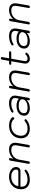

<svg xmlns="http://www.w3.org/2000/svg" viewBox="1960 -2702 752 4712"><g transform="rotate(-90 2336.0 -346.0)"><path d="M47 -205Q47 -292 86 -359Q125 -426 195 -463Q265 -500 355 -500Q424 -500 478 -478Q532 -456 562.5 -417Q593 -378 593 -329Q593 -280 565.5 -250Q538 -220 493 -220H112Q110 -198 110 -189Q110 -120 156.5 -83.5Q203 -47 291 -47Q346 -47 388.5 -60.5Q431 -74 476 -105Q496 -119 507 -119Q514 -119 520 -113Q529 -106 529 -96Q529 -85 516 -72Q481 -36 416.5 -13.5Q352 9 280 9Q170 9 108.5 -47.5Q47 -104 47 -205ZM484 -272Q506 -272 518 -285.5Q530 -299 530 -323Q530 -379 483 -412Q436 -445 355 -445Q260 -445 198.5 -399.5Q137 -354 122 -272Z M671 -16Q671 -22 672 -26L750 -464Q752 -481 761.5 -490.5Q771 -500 786 -500Q812 -500 812 -474Q812 -468 811 -464L799 -399Q895 -500 1022 -500Q1103 -500 1146 -461Q1189 -422 1189 -349Q1189 -329 1184 -299L1137 -26Q1130 10 1098 10Q1074 10 1074 -14Q1074 -22 1075 -26L1122 -299Q1127 -329 1127 -348Q1127 -397 1099 -421Q1071 -445 1010 -445Q919 -445 854.5 -391.5Q790 -338 774 -251L734 -26Q731 -9 721 0.5Q711 10 696 10Q671 10 671 -16Z M1298 -204Q1298 -290 1336.5 -357Q1375 -424 1445 -462Q1515 -500 1606 -500Q1682 -500 1736 -478Q1790 -456 1813 -419Q1817 -412 1817 -404Q1817 -389 1802 -378Q1792 -371 1785 -371Q1772 -371 1761 -386Q1739 -414 1703.5 -429.5Q1668 -445 1605 -445Q1532 -445 1476.5 -414Q1421 -383 1391 -328.5Q1361 -274 1361 -205Q1361 -127 1406 -86.5Q1451 -46 1537 -46Q1592 -46 1633.5 -61.5Q1675 -77 1712 -108Q1727 -121 1740 -121Q1750 -121 1758 -114Q1767 -107 1767 -97Q1767 -86 1752 -71Q1709 -33 1651.5 -11.5Q1594 10 1528 10Q1461 10 1408.5 -15.5Q1356 -41 1327 -89Q1298 -137 1298 -204Z M1852 -127Q1852 -184 1882 -227Q1912 -270 1967.5 -293.5Q2023 -317 2097 -317Q2155 -317 2202.5 -300Q2250 -283 2270 -255L2282 -324Q2285 -341 2285 -354Q2285 -400 2251.5 -422.5Q2218 -445 2149 -445Q2101 -445 2059 -434Q2017 -423 1975 -399Q1957 -390 1951 -390Q1941 -390 1934.5 -396Q1928 -402 1928 -412Q1928 -429 1941 -439Q1981 -467 2039 -483.5Q2097 -500 2157 -500Q2248 -500 2297 -462Q2346 -424 2346 -355Q2346 -339 2343 -321L2292 -26Q2285 10 2255 10Q2243 10 2236 3.5Q2229 -3 2229 -16Q2229 -22 2230 -25L2238 -66Q2159 10 2035 10Q1952 10 1902 -27.5Q1852 -65 1852 -127ZM2255 -174Q2255 -217 2212 -240Q2169 -263 2090 -263Q2008 -263 1961.5 -228Q1915 -193 1915 -131Q1915 -88 1949 -66.5Q1983 -45 2049 -45Q2108 -45 2155 -61.5Q2202 -78 2228.5 -107.5Q2255 -137 2255 -174Z M2445 -16Q2445 -22 2446 -26L2524 -464Q2526 -481 2535.5 -490.5Q2545 -500 2560 -500Q2586 -500 2586 -474Q2586 -468 2585 -464L2573 -399Q2669 -500 2796 -500Q2877 -500 2920 -461Q2963 -422 2963 -349Q2963 -329 2958 -299L2911 -26Q2904 10 2872 10Q2848 10 2848 -14Q2848 -22 2849 -26L2896 -299Q2901 -329 2901 -348Q2901 -397 2873 -421Q2845 -445 2784 -445Q2693 -445 2628.5 -391.5Q2564 -338 2548 -251L2508 -26Q2505 -9 2495 0.5Q2485 10 2470 10Q2445 10 2445 -16Z M3195 -128Q3192 -113 3192 -102Q3192 -46 3256 -46Q3282 -46 3303 -55Q3324 -64 3347 -86Q3362 -100 3376 -100Q3385 -100 3392.5 -93Q3400 -86 3400 -77Q3400 -66 3387 -51Q3362 -22 3324.5 -6Q3287 10 3245 10Q3194 10 3162.5 -21.5Q3131 -53 3131 -103Q3131 -118 3134 -133L3189 -446H3132Q3101 -446 3101 -468Q3101 -499 3142 -499H3198L3227 -666Q3234 -702 3265 -702Q3277 -702 3284 -695Q3291 -688 3291 -675Q3291 -669 3290 -666L3261 -499H3403Q3434 -499 3434 -479Q3434 -446 3394 -446H3251Z M3500 -127Q3500 -184 3530 -227Q3560 -270 3615.5 -293.5Q3671 -317 3745 -317Q3803 -317 3850.5 -300Q3898 -283 3918 -255L3930 -324Q3933 -341 3933 -354Q3933 -400 3899.5 -422.5Q3866 -445 3797 -445Q3749 -445 3707 -434Q3665 -423 3623 -399Q3605 -390 3599 -390Q3589 -390 3582.5 -396Q3576 -402 3576 -412Q3576 -429 3589 -439Q3629 -467 3687 -483.5Q3745 -500 3805 -500Q3896 -500 3945 -462Q3994 -424 3994 -355Q3994 -339 3991 -321L3940 -26Q3933 10 3903 10Q3891 10 3884 3.5Q3877 -3 3877 -16Q3877 -22 3878 -25L3886 -66Q3807 10 3683 10Q3600 10 3550 -27.5Q3500 -65 3500 -127ZM3903 -174Q3903 -217 3860 -240Q3817 -263 3738 -263Q3656 -263 3609.5 -228Q3563 -193 3563 -131Q3563 -88 3597 -66.5Q3631 -45 3697 -45Q3756 -45 3803 -61.5Q3850 -78 3876.5 -107.5Q3903 -137 3903 -174Z M4093 -16Q4093 -22 4094 -26L4172 -464Q4174 -481 4183.5 -490.5Q4193 -500 4208 -500Q4234 -500 4234 -474Q4234 -468 4233 -464L4221 -399Q4317 -500 4444 -500Q4525 -500 4568 -461Q4611 -422 4611 -349Q4611 -329 4606 -299L4559 -26Q4552 10 4520 10Q4496 10 4496 -14Q4496 -22 4497 -26L4544 -299Q4549 -329 4549 -348Q4549 -397 4521 -421Q4493 -445 4432 -445Q4341 -445 4276.5 -391.5Q4212 -338 4196 -251L4156 -26Q4153 -9 4143 0.5Q4133 10 4118 10Q4093 10 4093 -16Z"/></g></svg>

Font: Kodchasan Light
Style: Italic
Weight: 300
Italic angle: -10°
Version: Version 1.000; ttfautohint (v1.6)